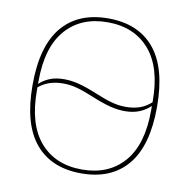

<svg xmlns="http://www.w3.org/2000/svg" viewBox="-80 -789 871 881"><g transform="rotate(10 355.0 -349.0)"><path d="M355 -6Q479 -6 550 -87.5Q621 -169 621 -327V-349Q599 -328 570 -316Q541 -304 502 -304Q469 -304 433.5 -313Q398 -322 347 -343Q299 -363 267 -371.5Q235 -380 203 -380Q134 -380 89 -342V-327Q89 -169 160 -87.5Q231 -6 355 -6ZM89 -358Q109 -377 137 -388.5Q165 -400 204 -400Q237 -400 272.5 -391Q308 -382 359 -361Q407 -341 439 -332.5Q471 -324 503 -324Q538 -324 566.5 -333.5Q595 -343 621 -366V-371Q621 -529 550 -610.5Q479 -692 355 -692Q231 -692 160 -610.5Q89 -529 89 -371ZM355 12Q215 12 140 -78Q65 -168 65 -349Q65 -530 140 -620Q215 -710 355 -710Q495 -710 570 -620Q645 -530 645 -349Q645 -168 570 -78Q495 12 355 12Z"/></g></svg>

Font: IBM Plex Serif Thin
Style: Regular
Weight: 100
Designer: Mike Abbink, Paul van der Laan, Pieter van Rosmalen
Foundry: Bold Monday
Version: Version 3.001